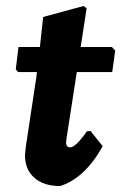

<svg xmlns="http://www.w3.org/2000/svg" viewBox="-20 -616 407 645"><path d="M182 9Q126 9 94.5 -19.5Q63 -48 64 -97L67 -125L102 -356L104 -374H41L33 -383L42 -458H114L125 -559L261 -596L271 -588L251 -458H356L367 -446L357 -374H238L203 -148L202 -137Q202 -121 216 -121Q234 -121 272 -175L284 -176L325 -125Q265 -17 182 9Z"/></svg>

Font: Alegreya Sans SC ExtraBold
Style: Italic
Weight: 800
Italic angle: -7°
Designer: Juan Pablo del Peral
Foundry: Huerta Tipografica
Version: Version 2.007